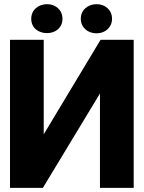

<svg xmlns="http://www.w3.org/2000/svg" viewBox="-20 -902 693 922"><path d="M28 0H186L460 -453V0H622V-711H463L190 -257V-711H28ZM130 -812C130 -768 164 -743 206 -743C247 -743 280 -769 280 -812C280 -854 247 -882 206 -882C165 -882 130 -855 130 -812ZM368 -812C368 -769 402 -742 444 -742C485 -742 518 -770 518 -812C518 -854 485 -882 444 -882C403 -882 368 -855 368 -812Z"/></svg>

Font: Asimov Pro
Style: Blk
Weight: 900
Designer: Google
Version: Version 2.000980; 2014